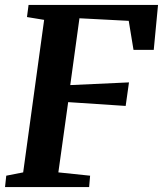

<svg xmlns="http://www.w3.org/2000/svg" viewBox="-22 -763 664 783"><path d="M-1.5 0 3.5 -46.5 72.5 -60 158 -682 88 -693.5 94.5 -743H622.5L605 -559.5H522.5L503 -678L302 -688.5L264.5 -416L504 -427L490.5 -331L256 -346.5L216 -60L345.5 -46.5L341.5 0Z"/></svg>

Font: Merriweather
Style: Bold Italic
Weight: 700
Italic angle: -7.8°
Version: Version 2.101